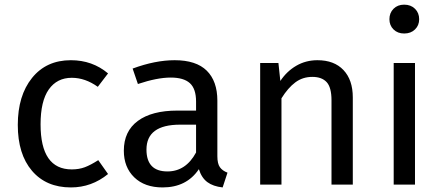

<svg xmlns="http://www.w3.org/2000/svg" viewBox="-20 -800 1910 832"><path d="M287.1 -539.1Q380.4 -539.1 448.2 -481.9L403.8 -423.8Q349.1 -462.9 291 -462.9Q227.1 -462.9 191.4 -412.4Q155.8 -361.8 155.8 -261.2Q155.8 -65.9 291 -65.9Q322.3 -65.9 347.7 -75.4Q373 -85 405.8 -106L448.2 -45.9Q377 12.2 287.1 12.2Q180.2 12.2 118.7 -59.8Q57.1 -131.8 57.1 -258.8Q57.1 -385.7 118.9 -462.4Q180.7 -539.1 287.1 -539.1Z M921.9 -123Q921.9 -90.8 932.9 -75.4Q943.8 -60.1 965.8 -51.8L944.8 12.2Q903.8 7.8 878.7 -10.7Q853.5 -29.3 841.8 -66.9Q788.6 12.2 684.6 12.2Q606.9 12.2 561.8 -31.5Q516.6 -75.2 516.6 -147Q516.6 -231 577.1 -275.9Q637.7 -320.8 748.5 -320.8H829.6V-359.9Q829.6 -415.5 802.7 -439.7Q775.9 -463.9 719.7 -463.9Q661.1 -463.9 577.6 -436L554.7 -502.9Q652.8 -539.1 736.8 -539.1Q830.1 -539.1 876 -493.7Q921.9 -448.2 921.9 -363.8ZM705.6 -57.1Q785.2 -57.1 829.6 -139.2V-259.8H760.7Q614.7 -259.8 614.7 -151.9Q614.7 -57.1 705.6 -57.1Z M1355.5 -539.1Q1428.2 -539.1 1468.5 -496.3Q1508.8 -453.6 1508.8 -377.9V0H1416.5V-365.2Q1416.5 -421.4 1395.5 -444.1Q1374.5 -466.8 1333.5 -466.8Q1291.5 -466.8 1259.8 -443.1Q1228 -419.4 1199.7 -374V0H1107.4V-526.9H1186.5L1194.8 -449.2Q1222.7 -491.2 1263.9 -515.1Q1305.2 -539.1 1355.5 -539.1Z M1731.4 -779.8Q1760.3 -779.8 1778.3 -762Q1796.4 -744.1 1796.4 -716.8Q1796.4 -689.9 1778.3 -672.4Q1760.3 -654.8 1731.4 -654.8Q1703.1 -654.8 1685.3 -672.4Q1667.5 -689.9 1667.5 -716.8Q1667.5 -744.1 1685.3 -762Q1703.1 -779.8 1731.4 -779.8ZM1778.3 -526.9V0H1686V-526.9Z"/></svg>

Font: FiraGO
Style: Regular
Weight: 400
Designer: bBox Type
Foundry: bBox Type GmbH
Version: Version 1.001;PS 001.001;hotconv 1.0.88;makeotf.lib2.5.64775